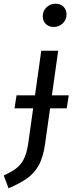

<svg xmlns="http://www.w3.org/2000/svg" viewBox="-68 -800 402 1033"><path d="M106 -217H10L21 -287H302L291 -217ZM-22 213 -48 144Q-12 128 14.5 109.5Q41 91 58.5 59Q76 27 84 -29L154 -527H245L175 -29Q165 45 140.5 89Q116 133 76.5 160.5Q37 188 -22 213ZM221 -655Q194 -655 178 -671.5Q162 -688 162 -712Q162 -741 182 -760.5Q202 -780 231 -780Q258 -780 274 -763.5Q290 -747 290 -723Q290 -694 270 -674.5Q250 -655 221 -655Z"/></svg>

Font: Fira Sans Variable
Style: Italic
Weight: 397
Italic angle: -8°
Designer: Carrois Corporate & Edenspiekermann AG
Foundry: Carrois Corporate GbR & Edenspiekermann AG
Version: Version 4.202